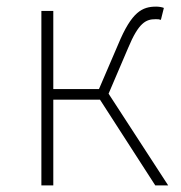

<svg xmlns="http://www.w3.org/2000/svg" viewBox="-20 -560 548 580"><path d="M105 0H141V-259H282L449 0H488L308 -277L367 -415C399 -492 421 -502 450 -502C458 -502 460 -502 466 -500L475 -536C471 -538 461 -540 452 -540C410 -540 378 -525 337 -426L279 -291H141V-527H105Z"/></svg>

Font: Noto Sans CJK SC Thin
Style: Regular
Weight: 100
Designer: Ryoko NISHIZUKA 西塚涼子 (kana, bopomofo & ideographs); Paul D. Hunt (Latin, Greek & Cyrillic); Sandoll Communications 산돌커뮤니
Foundry: Adobe
Version: Version 2.004;hotconv 1.0.118;makeotfexe 2.5.65603